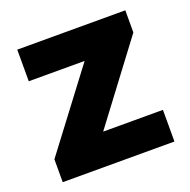

<svg xmlns="http://www.w3.org/2000/svg" viewBox="-100 -626 716 724"><g transform="rotate(-20 257.5 -264.0)"><path d="M481 -127V0H32.7V-91.8L266.6 -401.4H42.5V-528.3H476.1V-439.5L241.2 -127Z"/></g></svg>

Font: Vazirmatn UI Black
Style: Regular
Weight: 900
Designer: Saber Rastikerdar
Foundry: Saber Rastikerdar
Version: Version 33.003